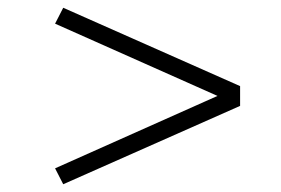

<svg xmlns="http://www.w3.org/2000/svg" viewBox="-20 -500 725 495"><path d="M143 -25 122 -66 575 -268 576 -237 122 -439 143 -480 599 -278V-227Z"/></svg>

Font: Lexend Tera ExtraLight
Style: Regular
Weight: 250
Designer: Bonnie Shaver-Troup, Thomas Jockin
Foundry: Lexend
Version: Version 1.007